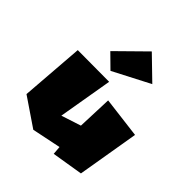

<svg xmlns="http://www.w3.org/2000/svg" viewBox="-173 -725 818 818"><g transform="rotate(45 236.5 -316.0)"><path d="M144 -494 270 -618 370 -521 204 -435ZM43 -399 21 -112 149 -25 280 -52 283 -14 424 -37 471 -316 286 -339 280 -181 191 -152 233 -398Z"/></g></svg>

Font: Super Mario
Style: Regular
Weight: 400
Version: Version 1.0